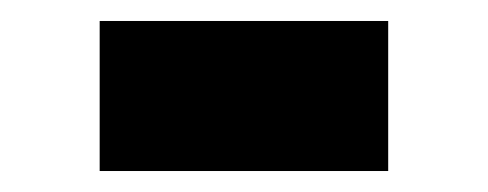

<svg xmlns="http://www.w3.org/2000/svg" viewBox="-20 -386 465 183"><path d="M75 -223V-366H350V-223Z"/></svg>

Font: Overpass Heavy
Style: Regular
Weight: 900
Designer: Delve Withrington, Thomas Jockin
Foundry: Delve Fonts
Version: Version 3.000;DELV;Overpass